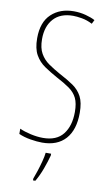

<svg xmlns="http://www.w3.org/2000/svg" viewBox="-102 -774 594 1045"><g transform="rotate(10 194.5 -251.5)"><path d="M346 -185Q346 -91 301 -40.5Q256 10 172 10Q144 10 107.5 4Q71 -2 42 -15V-44Q68 -32 104 -24Q140 -16 172 -16Q247 -16 283 -62Q319 -108 319 -185Q319 -233 305 -261.5Q291 -290 262 -310.5Q233 -331 189 -354Q151 -375 118.5 -397Q86 -419 66.5 -453.5Q47 -488 47 -545Q47 -634 95 -679Q143 -724 219 -724Q253 -724 285 -715.5Q317 -707 337 -696L326 -674Q297 -689 268 -694Q239 -699 219 -699Q149 -699 111.5 -657.5Q74 -616 74 -545Q74 -496 91.5 -465.5Q109 -435 138 -415Q167 -395 201 -376Q247 -352 279 -330Q311 -308 328.5 -275Q346 -242 346 -185ZM231 71Q222 105 207 146Q192 187 172 221H159V211Q166 193 175 165.5Q184 138 191.5 109.5Q199 81 201 61H231Z"/></g></svg>

Font: Noto Sans Lao ExtraCondensed Thin
Style: Regular
Weight: 100
Width: 2
Designer: Monotype Design Team
Foundry: Monotype Imaging Inc.
Version: Version 2.003; ttfautohint (v1.8.4.7-5d5b)